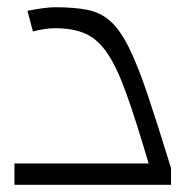

<svg xmlns="http://www.w3.org/2000/svg" viewBox="-20 -511 543 531"><path d="M20 0V-59H391Q356 -178 329.5 -252Q303 -326 276 -365Q249 -404 215 -418.5Q181 -433 132 -433Q119 -433 102 -430.5Q85 -428 71 -424L56 -481Q80 -486 100 -488.5Q120 -491 132 -491Q184 -491 220.5 -484Q257 -477 284 -453.5Q311 -430 335.5 -381.5Q360 -333 387.5 -251.5Q415 -170 453 -46V0Z"/></svg>

Font: Changa ExtraLight
Style: Regular
Weight: 250
Designer: Eduardo Rodriguez Tunni
Foundry: Eduardo Rodriguez Tunni
Version: Version 3.002; ttfautohint (v1.8.2)